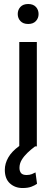

<svg xmlns="http://www.w3.org/2000/svg" viewBox="-20 -741 284 972"><path d="M122.6 -619.6Q97.2 -619.6 83.5 -634.3Q69.8 -648.9 69.8 -669.9Q69.8 -691.4 83.5 -706.1Q97.2 -720.7 122.6 -720.7Q147.9 -720.7 161.6 -706.1Q175.3 -691.4 175.3 -669.9Q175.3 -648.9 161.6 -634.3Q147.9 -619.6 122.6 -619.6ZM114.7 145Q129.9 145 141.4 140.4Q152.8 135.7 159.7 131.8L167.5 189.5Q156.7 197.3 139.2 204.1Q121.6 210.9 94.2 210.9Q56.2 210.9 30.3 187.5Q4.4 164.1 4.4 118.7Q4.4 86.9 22 56.2Q39.6 25.4 77.6 -2V-528.3H166.5V0H157.7Q136.7 15.6 118.9 32.7Q101.1 49.8 89.8 68.6Q78.6 87.4 78.6 108.9Q78.6 125.5 86.7 135.3Q94.7 145 114.7 145Z"/></svg>

Font: Robert Sans Medium
Style: Regular
Weight: 500
Designer: Christian Robertson (extended by Adam Twardoch)
Foundry: Google
Version: Version 12.135;April 2, 2019;FontCreator 11.5.0.2425 64-bit;